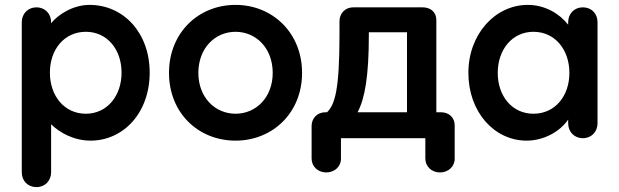

<svg xmlns="http://www.w3.org/2000/svg" viewBox="-20 -565 2532 785"><path d="M189 139V-57C223 -23 282 10 350 10C485 10 592 -104 592 -268C592 -431 485 -545 346 -545C278 -545 217 -505 189 -470V-474C189 -509 164 -535 129 -535C94 -535 69 -509 69 -474V139C69 175 94 200 129 200C164 200 189 174 189 139ZM477 -268C477 -173 418 -100 331 -100C243 -100 184 -173 184 -268C184 -363 243 -435 331 -435C418 -435 477 -363 477 -268Z M943 -545C791 -545 671 -431 671 -267C671 -103 791 10 943 10C1094 10 1215 -103 1215 -267C1215 -431 1094 -545 943 -545ZM943 -100C859 -100 791 -167 791 -267C791 -368 859 -435 943 -435C1027 -435 1095 -368 1095 -267C1095 -167 1027 -100 943 -100Z M1839 -53C1839 -85 1815 -106 1783 -106H1764V-483C1764 -516 1740 -535 1708 -535H1424C1392 -535 1368 -511 1368 -478V-422C1368 -197 1349 -137 1317 -106H1310C1278 -106 1254 -82 1254 -50V83C1254 116 1280 140 1314 140C1348 140 1374 116 1374 84V0H1719V83C1719 116 1745 140 1779 140C1813 140 1839 116 1839 84ZM1488 -421V-433H1644V-106H1442C1472 -163 1488 -254 1488 -421Z M2303 -61C2303 -26 2328 0 2363 0C2398 0 2423 -26 2423 -61V-474C2423 -510 2398 -535 2363 -535C2328 -535 2303 -509 2303 -474V-464C2268 -509 2208 -545 2138 -545C2005 -545 1895 -426 1895 -267C1895 -107 2001 10 2133 10C2205 10 2270 -28 2303 -76ZM2015 -267C2015 -362 2074 -435 2161 -435C2249 -435 2308 -362 2308 -267C2308 -172 2249 -100 2161 -100C2074 -100 2015 -172 2015 -267Z"/></svg>

Font: Hotpoint
Style: Bold
Weight: 700
Designer: Andrew Paglinawan, Luciano Perondi, Riccardo Olocco
Foundry: CAST Cooperativa Anonima Servizi Tipografici
Version: Version 1.000;PS 2.1;hotconv 16.6.51;makeotf.lib2.5.65220